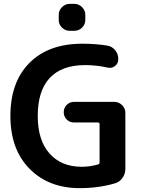

<svg xmlns="http://www.w3.org/2000/svg" viewBox="-20 -967 745 997"><path d="M394 10Q233 10 133.5 -90.5Q34 -191 34 -365Q34 -541 133 -640.5Q232 -740 407 -740Q479 -740 538 -730Q562 -726 578 -706.5Q594 -687 594 -662V-658Q594 -637 577 -624Q560 -611 539 -616Q480 -629 422 -629Q301 -629 238.5 -562.5Q176 -496 176 -365Q176 -238 237.5 -169.5Q299 -101 404 -101Q447 -101 489 -113Q497 -115 497 -124V-322Q497 -331 489 -331H364Q342 -331 326.5 -346.5Q311 -362 311 -384Q311 -407 326.5 -422.5Q342 -438 364 -438H574Q597 -438 614 -421Q631 -404 631 -381V-90Q631 -64 616 -43Q601 -22 577 -15Q492 10 394 10ZM342 -947H366Q389 -947 406 -930Q423 -913 423 -890V-863Q423 -840 406 -823.5Q389 -807 366 -807H342Q319 -807 302 -823.5Q285 -840 285 -863V-890Q285 -913 302 -930Q319 -947 342 -947Z"/></svg>

Font: Rounded Mplus 1c Bold
Style: Bold
Weight: 700
Version: Version 1.059.20150529